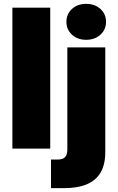

<svg xmlns="http://www.w3.org/2000/svg" viewBox="-20 -767 607 991"><path d="M239.3 -727.5V0H43.9V-727.5ZM327.6 -522.5H523.4V18.6Q523.4 82.5 499 123.8Q474.6 165 427.2 184.6Q379.9 204.1 310.5 204.1H243.2V56.6H275.9Q304.2 56.6 315.9 44.2Q327.6 31.7 327.6 3.4ZM424.8 -561.5Q380.4 -561.5 351.6 -587.9Q322.8 -614.3 322.8 -654.3Q322.8 -694.8 351.6 -720.9Q380.4 -747.1 424.8 -747.1Q469.2 -747.1 498.3 -720.9Q527.3 -694.8 527.3 -654.3Q527.3 -614.3 498.3 -587.9Q469.2 -561.5 424.8 -561.5Z"/></svg>

Font: Inter 28pt Black
Style: Regular
Weight: 900
Designer: Rasmus Andersson
Foundry: rsms
Version: Version 4.001;git-66647c0bb